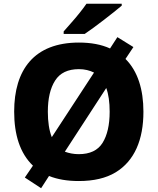

<svg xmlns="http://www.w3.org/2000/svg" viewBox="-20 -951 836 1019"><path d="M626 -931.2H439C428.7 -916.5 416.5 -899.9 401.9 -881.8C372.6 -844.7 339.4 -809.6 317.9 -784.2V-771H429.7C481.4 -805.2 584 -885.3 626 -920.9ZM741.2 -357.9C741.2 -476.6 710.9 -573.7 646 -638.2L688 -701.2L603 -753.9L564 -693.8C518.1 -714.8 462.9 -725.1 398.9 -725.1C160.6 -725.1 55.2 -580.1 55.2 -358.9C55.2 -236.3 85.9 -137.7 154.8 -71.8L111.8 -8.8L198.2 47.9L240.2 -17.1C284.7 1 337.4 9.8 397.9 9.8C477.5 9.8 542.5 -5.4 593.3 -36.1C694.3 -97.2 741.2 -210 741.2 -357.9ZM233.9 -357.9C233.9 -427.7 246.6 -482.9 272.5 -523.4C298.3 -564 340.3 -584 398.9 -584C429.7 -584 456.1 -577.1 479 -565.9L254.9 -223.1C240.7 -258.8 233.9 -304.7 233.9 -357.9ZM562 -357.9C562 -288.1 549.3 -232.9 524.4 -192.9C499.5 -152.8 457 -132.8 397.9 -132.8C370.1 -132.8 345.2 -138.2 324.2 -146L543.9 -483.9C556.2 -450.7 562 -408.7 562 -357.9Z"/></svg>

Font: Noto Reveo Sans
Style: Regular
Weight: 800
Designer: Monotype Design Team
Foundry: Monotype Imaging Inc.
Version: Version 2.007